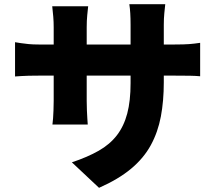

<svg xmlns="http://www.w3.org/2000/svg" viewBox="-20 -826 1040 919"><path d="M764 -432Q764 -343 750 -268.5Q736 -194 702 -131.5Q668 -69 607.5 -18.5Q547 32 454 73L324 -49Q399 -74 452.5 -104.5Q506 -135 539.5 -178.5Q573 -222 589 -282.5Q605 -343 605 -428V-707Q605 -738 603.5 -762.5Q602 -787 599 -806H771Q769 -787 766.5 -762.5Q764 -738 764 -707ZM402 -796Q400 -778 397.5 -752.5Q395 -727 395 -695V-343Q395 -319 396 -297.5Q397 -276 398 -259.5Q399 -243 400 -230H231Q233 -243 234 -259.5Q235 -276 236 -297.5Q237 -319 237 -343V-696Q237 -721 235 -745.5Q233 -770 230 -796ZM52 -624Q64 -622 80 -619.5Q96 -617 117 -615Q138 -613 165 -613H817Q861 -613 886.5 -615Q912 -617 938 -621V-461Q917 -463 889 -463.5Q861 -464 818 -464H165Q138 -464 118 -463.5Q98 -463 82.5 -462Q67 -461 52 -460Z"/></svg>

Font: Noto Sans JP Thin Black
Style: Regular
Weight: 900
Version: Version 2.004-H2;hotconv 1.0.118;makeotfexe 2.5.65603